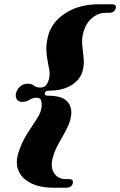

<svg xmlns="http://www.w3.org/2000/svg" viewBox="-20 -759 562 898"><path d="M189.5 -323Q187.5 -311.5 203 -311.5Q267.5 -311.5 292.2 -286.8Q317 -262 313 -221.5Q309.5 -190.5 293.2 -158.8Q277 -127 258.2 -95Q239.5 -63 229.5 -30.5Q213.5 19 231.8 48.8Q250 78.5 286 78.5H301.5Q326 78.5 320 100Q314 119 289.5 119H231Q167 119 124.8 97.8Q82.5 76.5 66.8 39.8Q51 3 66 -44Q82 -94.5 106.8 -133.2Q131.5 -172 151.8 -202.5Q172 -233 174.5 -259Q176 -278.5 171.8 -290.2Q167.5 -302 152.5 -302Q132.5 -302 118 -292.2Q103.5 -282.5 84.5 -282.5Q66 -282.5 58.2 -295Q50.5 -307.5 55.5 -325Q60 -342.5 74.8 -355Q89.5 -367.5 108.5 -367.5Q128.5 -367.5 139 -358.5Q149.5 -349.5 170 -349.5Q186 -349.5 194.8 -359.8Q203.5 -370 208.5 -387.5Q214 -409 210.8 -430.2Q207.5 -451.5 202.5 -475.2Q197.5 -499 196.8 -527.8Q196 -556.5 205.5 -593Q223 -657 286.8 -698Q350.5 -739 443.5 -739H502Q527.5 -739 521 -719.5Q515 -699 490 -699H474.5Q438.5 -699 409.8 -674.2Q381 -649.5 369.5 -606Q361.5 -576 364.8 -546.2Q368 -516.5 371.2 -486.5Q374.5 -456.5 366 -426Q355 -386 314 -360.5Q273 -335 209.5 -335Q192 -335 189.5 -323Z"/></svg>

Font: Fraunces 72pt S000 Black
Style: Italic
Weight: 900
Italic angle: -16°
Version: Version 1.000; ttfautohint (v1.8.3)